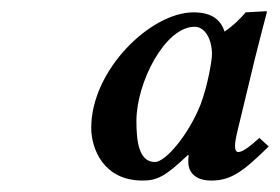

<svg xmlns="http://www.w3.org/2000/svg" viewBox="-20 -690 499 342"><path d="M315.4 -400.7C315.4 -388.8 322.6 -368.4 356.3 -368.4C390.6 -368.4 411.7 -382.9 458.6 -429.1L442.1 -444.3C423.3 -427.5 411.8 -419.2 404.5 -419.2C401.2 -419.2 398.6 -421.9 398.6 -429.8C398.6 -435.7 400.2 -444.9 403.2 -457.5L434.4 -586.9C440.6 -612.6 455.3 -667.9 455.3 -667.9C455.3 -669.2 455.2 -670 454 -670L417.7 -668C407.2 -655.9 395.4 -644.2 380.1 -633.7C373.5 -653.5 358.9 -668 324.6 -668C248.7 -668 142.5 -565.7 142.5 -462.1C142.5 -425.1 164.6 -368.4 233.6 -368.4C259.7 -368.4 273.8 -375 314.7 -413.9L316.1 -413.3C315.4 -409.6 315.4 -403.3 315.4 -400.7ZM337.2 -503.7C315.4 -448.9 274.5 -401.4 256 -401.4C227 -401.4 223 -439.1 223 -474.7C223 -542.7 273.8 -642.3 326.6 -642.3C345.7 -642.3 357.6 -619.2 357.6 -593.5C357.6 -582.9 350.4 -538.7 337.2 -503.7Z"/></svg>

Font: Linux Libertine O
Style: Bold Italic
Weight: 700
Italic angle: -11.5°
Designer: Philipp H. Poll
Foundry: Philipp H. Poll
Version: Version 4.1.0